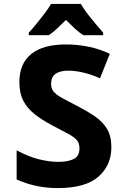

<svg xmlns="http://www.w3.org/2000/svg" viewBox="-20 -951 640 981"><path d="M275 10Q220 10 168.5 -0.5Q117 -11 65 -34V-183Q124 -151 177.5 -137.5Q231 -124 279 -124Q327 -124 356.5 -138.5Q386 -153 386 -193Q386 -222 369.5 -238.5Q353 -255 321.5 -271Q290 -287 244 -312Q193 -339 156 -368.5Q119 -398 99 -436.5Q79 -475 79 -531Q79 -626 139.5 -675Q200 -724 318 -724Q374 -724 431.5 -712.5Q489 -701 541 -676L491 -551Q443 -572 402.5 -581Q362 -590 330 -590Q241 -590 241 -523Q241 -499 253.5 -483.5Q266 -468 294.5 -452Q323 -436 372 -411Q424 -384 464 -357Q504 -330 526.5 -293Q549 -256 549 -199Q549 -106 482.5 -48Q416 10 275 10ZM127 -784Q144 -802 166 -829Q188 -856 208.5 -883Q229 -910 241 -931H393Q413 -897 446 -856.5Q479 -816 507 -784V-771H406Q384 -785 362.5 -805Q341 -825 317 -849Q292 -824 271 -804.5Q250 -785 229 -771H127Z"/></svg>

Font: Noto Sans Mono ExtraBold
Style: Regular
Weight: 800
Designer: Monotype Design Team
Foundry: Monotype Imaging Inc.
Version: Version 2.014